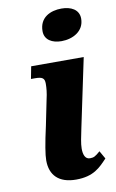

<svg xmlns="http://www.w3.org/2000/svg" viewBox="-88 -820 530 878"><g transform="rotate(-10 176.5 -381.0)"><path d="M237 -625C290 -625 343 -653 343 -711C343 -754 305 -772 262 -772C211 -772 159 -749 159 -685C159 -644 194 -625 237 -625ZM193 10C275 10 307 -26 341 -62L320 -99C297 -79 290 -75 272 -75C250 -75 242 -97 242 -125C242 -148 249 -180 257 -218L324 -536H80L69 -479H88C123 -479 132 -471 132 -446C132 -427 130 -403 123 -374L99 -256C81 -176 73 -126 73 -100C73 -31 113 10 193 10Z"/></g></svg>

Font: Noto Serif SemiCondensed Extra
Style: Italic
Weight: 800
Width: 4
Italic angle: -12°
Designer: Monotype Design Team
Foundry: Monotype Imaging Inc.
Version: Version 1.901